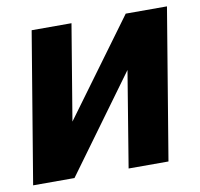

<svg xmlns="http://www.w3.org/2000/svg" viewBox="-68 -615 713 685"><g transform="rotate(-10 288.5 -273.0)"><path d="M176 -199.6 430.1 -545.9H579.5L488.7 0H344.3L401.4 -346.9L148.2 0H-1.6L89.3 -545.9H233.6Z"/></g></svg>

Font: Inter Tight
Style: Italic
Weight: 400
Italic angle: -9.39999°
Designer: Rasmus Andersson
Foundry: rsms
Version: Version 3.002